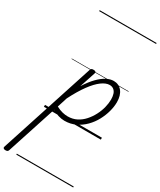

<svg xmlns="http://www.w3.org/2000/svg" viewBox="-490 -1116 1445 1738"><g transform="rotate(30 232.5 -247.5)"><path d="M-106 515Q-119 515 -126 508.5Q-133 502 -129 491L191 -494Q195 -506 201 -510.5Q207 -515 221 -515Q238 -515 244 -509.5Q250 -504 247 -492L192 -326Q235 -394 277 -436.5Q319 -479 357.5 -499Q396 -519 432 -519Q486 -519 519 -478Q552 -437 552 -366Q552 -320 538 -268Q524 -216 497 -165.5Q470 -115 429.5 -74Q389 -33 337.5 -8Q286 17 223 17Q192 17 157.5 6.5Q123 -4 94 -23L-75 496Q-78 506 -84.5 510.5Q-91 515 -106 515ZM108 -65Q144 -46 173.5 -39Q203 -32 229 -32Q280 -32 321.5 -53Q363 -74 395 -110Q427 -146 449.5 -189.5Q472 -233 483 -277.5Q494 -322 494 -360Q494 -393 486 -417.5Q478 -442 460.5 -455.5Q443 -469 418 -469Q380 -469 335 -436Q290 -403 241 -336.5Q192 -270 141 -169ZM0 490H595V500H0ZM0 -20H595V0H0ZM0 -505H595V-500H0ZM0 -1010H595V-1000H0Z"/></g></svg>

Font: Playwrite AU TAS Guides
Style: Regular
Weight: 400
Designer: Veronika Burian, José Scaglione
Foundry: TypeTogether
Version: Version 1.003